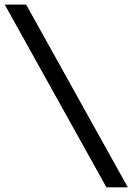

<svg xmlns="http://www.w3.org/2000/svg" viewBox="-41 -703 571 828"><path d="M418 105 -20.5 -683.1H71.8L510.3 105Z"/></svg>

Font: TAML ThiruValluvar
Style: Bold
Weight: 400
Version: Version 0.271; dev 7ad24fM